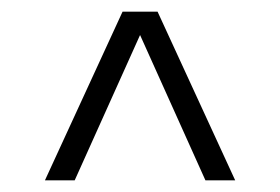

<svg xmlns="http://www.w3.org/2000/svg" viewBox="-20 -769 480 329"><path d="M190 -749H250L383 -460H332L220 -709L108 -460H57Z"/></svg>

Font: Saira SemiCondensed Light
Style: Regular
Weight: 300
Width: 4
Designer: Hector Gatti with collaboration of the Omnibus-Type team
Foundry: Omnibus-Type
Version: Version 0.072; ttfautohint (v1.8)